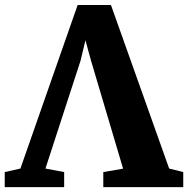

<svg xmlns="http://www.w3.org/2000/svg" viewBox="-44 -770 774 790"><path d="M-24.5 0V-62L40 -76.5L275.5 -749.5H412.5L652 -76.5L710 -62V0H381V-62L462.5 -76L330.5 -520.5L307.5 -604.5L287.5 -520.5L143 -76.5L220 -62V0Z"/></svg>

Font: Merriweather 36pt Black
Style: Regular
Weight: 900
Version: Version 2.100